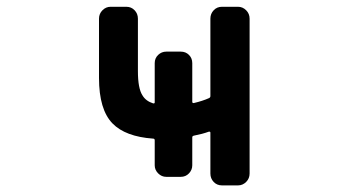

<svg xmlns="http://www.w3.org/2000/svg" viewBox="-20 -568 1040 569"><path d="M637.7 -18.6Q623 -18.6 613.3 -28.8Q603.5 -39.1 603.5 -53.7V-174.8Q603.5 -178.7 598.6 -177.7Q580.1 -170.9 554.7 -166Q549.8 -165 549.8 -161.1V-78.1Q549.8 -64.5 540 -54.2Q530.3 -43.9 515.6 -43.9H472.7Q459 -43.9 448.7 -54.2Q438.5 -64.5 438.5 -78.1V-152.3Q438.5 -157.2 433.6 -157.2Q351.6 -163.1 313.5 -202.1Q273.4 -243.2 273.4 -336.9V-512.7Q273.4 -527.3 283.7 -537.6Q293.9 -547.9 307.6 -547.9H354.5Q369.1 -547.9 378.9 -537.6Q388.7 -527.3 388.7 -512.7V-357.4Q388.7 -305.7 402.3 -285.2Q412.1 -268.6 433.6 -261.7Q438.5 -260.7 438.5 -264.6V-380.9Q438.5 -395.5 448.7 -405.3Q459 -415 472.7 -415H515.6Q530.3 -415 540 -405.3Q549.8 -395.5 549.8 -380.9V-266.6Q549.8 -261.7 554.7 -262.7Q580.1 -268.6 599.6 -277.3Q603.5 -279.3 603.5 -283.2V-512.7Q603.5 -527.3 613.3 -537.6Q623 -547.9 637.7 -547.9H685.5Q699.2 -547.9 709.5 -537.6Q719.7 -527.3 719.7 -512.7V-53.7Q719.7 -39.1 709.5 -28.8Q699.2 -18.6 685.5 -18.6Z"/></svg>

Font: Rounded-L Mgen+ 1m medium
Style: Regular
Weight: 500
Designer: [Source Han Sans]
Ryoko NISHIZUKA  (kana & ideographs); Paul D. Hunt (Latin, Greek & Cyrillic); Wenlong ZHANG  (bopomofo
Version: Version 1.059.20150602